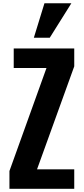

<svg xmlns="http://www.w3.org/2000/svg" viewBox="-20 -1182 527 1202"><path d="M39.1 0V-111.3L271 -756.3H65.9V-878.4H444.8V-766.6L211.9 -122.1H444.8V0ZM191.9 -945.8 258.3 -1161.6H426.8L291.5 -945.8Z"/></svg>

Font: Oswald-Bold
Style: Bold
Weight: 700
Designer: vernon adams
Foundry: vernon adams
Version: Version 2.002; ttfautohint (v0.92.18-e454-dirty) -l 8 -r 50 